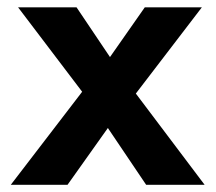

<svg xmlns="http://www.w3.org/2000/svg" viewBox="-20 -518 602 534"><path d="M357.8 -257.8 541.4 -497.6H382.7L285.9 -359.3L192.9 -497.6H30.3L208.5 -262.8L10 -4H167.8L280 -162L386.5 -4H549.1Z"/></svg>

Font: Diatome
Style: Bold
Weight: 700
Designer: 15.100.17
Foundry: 15.100.17
Version: Version 1.004;Fontself Maker 3.5.8